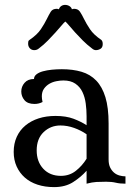

<svg xmlns="http://www.w3.org/2000/svg" viewBox="-20 -751 545 785"><path d="M424 -99Q424 -79 430.5 -66Q437 -53 446.5 -45Q456 -37 468.5 -33.5Q481 -30 493 -30V0Q470 0 453.5 -4Q437 -8 414 -8Q391 -8 374 -7Q357 -6 334 0V-53Q311 -27 279 -6.5Q247 14 201 14Q164 14 133.5 4Q103 -6 81.5 -25Q60 -44 48 -70.5Q36 -97 36 -130Q36 -164 48.5 -191.5Q61 -219 84 -238Q107 -257 138 -267Q169 -277 207 -277Q250 -277 280.5 -265.5Q311 -254 334 -239V-276Q334 -302 330.5 -328Q327 -354 317 -375Q307 -396 288 -409Q269 -422 239 -422Q226 -422 210.5 -419Q195 -416 182 -408.5Q169 -401 160 -388.5Q151 -376 151 -357Q151 -347 154 -334Q139 -326 121 -326Q93 -326 80 -341.5Q67 -357 67 -377Q67 -397 80.5 -412.5Q94 -428 119 -428Q119 -439 129 -447Q139 -455 155.5 -459.5Q172 -464 192 -466Q212 -468 233 -468Q278 -468 313.5 -457.5Q349 -447 373.5 -421.5Q398 -396 411 -353.5Q424 -311 424 -246ZM229 -32Q264 -32 290 -52.5Q316 -73 334 -102V-202Q311 -218 283 -228Q255 -238 227 -238Q187 -238 158.5 -211Q130 -184 130 -136Q130 -90 157 -61Q184 -32 229 -32ZM274 -713Q278 -715 283 -715Q299 -715 307 -703Q315 -691 324 -672.5Q333 -654 348 -631.5Q363 -609 394 -588Q400 -583 400 -571Q400 -557 391 -551.5Q382 -546 372 -546Q364 -546 356 -553Q336 -568 318.5 -585.5Q301 -603 287 -618.5Q273 -634 263 -646Q253 -658 247 -663Q241 -658 231 -646Q221 -634 207 -618.5Q193 -603 176 -585.5Q159 -568 139 -553Q131 -546 120 -546Q109 -546 102 -553.5Q95 -561 95 -572Q95 -576 95.5 -580.5Q96 -585 101 -588Q132 -609 147 -631.5Q162 -654 171 -672.5Q180 -691 187.5 -703Q195 -715 212 -715Q217 -715 221 -713Q223 -721 230 -726Q237 -731 246 -731Q256 -731 264 -726Q272 -721 274 -713Z"/></svg>

Font: Milonga
Style: Regular
Weight: 400
Designer: Pablo Impallari, Brenda Gallo, Rodrigo Fuenzalida
Foundry: Pablo Impallari, Brenda Gallo, Rodrigo Fuenzalida
Version: Version 1.000; ttfautohint (v0.93) -l 8 -r 50 -G 200 -x 14 -